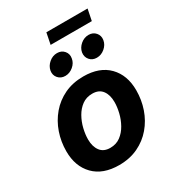

<svg xmlns="http://www.w3.org/2000/svg" viewBox="-211 -1011 1036 1141"><g transform="rotate(-30 307.0 -440.0)"><path d="M268.1 10.7Q157.2 10.7 96.4 -51.5Q35.6 -113.8 35.6 -217.3Q35.6 -283.2 56.4 -343.3Q77.1 -403.3 117.2 -450.7Q157.2 -498 214.6 -525.4Q272 -552.7 345.2 -552.7Q455.6 -552.7 516.4 -490.5Q577.1 -428.2 577.1 -324.7Q577.1 -258.8 556.4 -198.5Q535.6 -138.2 495.6 -91.1Q455.6 -43.9 398.2 -16.6Q340.8 10.7 268.1 10.7ZM272.9 -104.5Q314 -104.5 343.5 -126.5Q373 -148.4 392.3 -182.9Q411.6 -217.3 420.9 -256.1Q430.2 -294.9 430.2 -328.6Q430.2 -377.9 407.7 -407.7Q385.3 -437.5 339.8 -437.5Q298.8 -437.5 269.3 -415.8Q239.7 -394 220.5 -359.9Q201.2 -325.7 191.9 -286.9Q182.6 -248 182.6 -213.9Q182.6 -165 205.1 -134.8Q227.5 -104.5 272.9 -104.5ZM569.3 -889.6 553.7 -812H271L286.6 -889.6ZM471.7 -608.4Q441.4 -608.4 423.6 -629.4Q405.8 -650.4 410.2 -679.7Q415.5 -709 440.2 -730Q464.8 -751 495.6 -751Q525.4 -751 543.5 -730Q561.5 -709 556.6 -679.7Q551.8 -650.4 526.9 -629.4Q502 -608.4 471.7 -608.4ZM255.4 -608.4Q225.1 -608.4 207 -629.4Q189 -650.4 193.8 -679.7Q199.2 -709 223.9 -730Q248.5 -751 278.8 -751Q309.1 -751 327.1 -730Q345.2 -709 339.8 -679.7Q335.4 -650.4 310.3 -629.4Q285.2 -608.4 255.4 -608.4Z"/></g></svg>

Font: Inter
Style: Bold Italic
Weight: 700
Italic angle: -9.39999°
Designer: Rasmus Andersson
Foundry: rsms
Version: Version 4.001;git-9221beed3